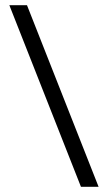

<svg xmlns="http://www.w3.org/2000/svg" viewBox="-20 -720 416 740"><path d="M84 -700 360 0H292L16 -700Z"/></svg>

Font: Adderley Regular
Style: Regular
Weight: 400
Designer: gorohovskiy
Version: Version 1.003 November 13, 2017